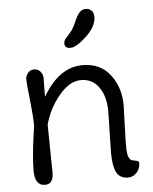

<svg xmlns="http://www.w3.org/2000/svg" viewBox="-54 -805 687 861"><g transform="rotate(-5 289.5 -375.0)"><path d="M496 -315 491 -158V-115Q493 -74 511 -66Q518 -64 527 -62.5Q536 -61 539.5 -59Q543 -57 543 -51Q543 -25 526.5 -7.5Q510 10 488 10Q451 10 436 -19Q421 -48 421 -108L425 -292Q425 -361 395.5 -402.5Q366 -444 315 -444Q264 -444 216.5 -387.5Q169 -331 149 -258L152 -41Q152 10 114 10Q68 10 68 -58.5Q68 -127 88 -258Q88 -300 79.5 -376Q71 -452 71 -468Q71 -484 82 -497Q93 -510 110 -510Q127 -510 138 -497Q149 -484 149 -469Q149 -454 148.5 -424Q148 -394 148 -383Q221 -510 328 -510Q408 -510 452 -452.5Q496 -395 496 -315ZM400 -722Q400 -679 354 -635.5Q308 -592 281.5 -592Q255 -592 255 -614Q255 -627 266 -638.5Q277 -650 294 -671Q302 -683 313 -708.5Q324 -734 335.5 -747Q347 -760 364 -760Q381 -760 390.5 -749Q400 -738 400 -722Z"/></g></svg>

Font: Delius Swash Caps
Style: Regular
Weight: 400
Designer: Natalia Raices
Foundry: Natalia Raices
Version: Version 1.002